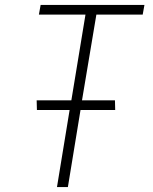

<svg xmlns="http://www.w3.org/2000/svg" viewBox="-20 -755 616 775"><path d="M210 0H254L305 -311H445L444 -350H311L369 -696H556L563 -735H144L137 -696H325L268 -350H128L129 -311H261Z"/></svg>

Font: Iosevka Sparkle Extralight
Style: Italic
Weight: 200
Italic angle: -9°
Designer: Belleve Invis
Foundry: Belleve Invis
Version: Version 4.5.0; ttfautohint (v1.8.3)